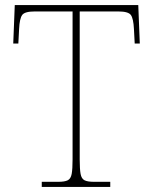

<svg xmlns="http://www.w3.org/2000/svg" viewBox="-20 -734 603 754"><path d="M144 0V-20H209Q234 -20 246 -26Q258 -32 261.5 -51Q265 -70 265 -108V-689H116Q77 -689 67 -675Q57 -661 55 -620L52 -563H32L38 -714H523L529 -563H509L506 -620Q504 -661 494 -675Q484 -689 445 -689H293V-108Q293 -70 296.5 -51Q300 -32 312 -26Q324 -20 349 -20H413V0Z"/></svg>

Font: Noto Serif Tibetan Thin
Style: Regular
Weight: 250
Version: Version 2.103